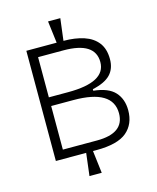

<svg xmlns="http://www.w3.org/2000/svg" viewBox="-131 -873 893 1089"><g transform="rotate(-15 315.5 -328.0)"><path d="M95 -6V-653H273L257 -782H329L313 -653Q381 -653 432.5 -636Q484 -619 512.5 -582Q541 -545 541 -485Q541 -429 508.5 -395Q476 -361 403 -345V-336Q490 -327 528 -285.5Q566 -244 566 -178Q566 -97 512 -51.5Q458 -6 334 -6H313L329 126H257L273 -6ZM150 -365H264Q484 -365 484 -483Q484 -601 299 -601H150ZM150 -58H351Q511 -58 511 -175Q511 -314 281 -314H150Z"/></g></svg>

Font: Bricolage Grotesque 12pt ExtraLight
Style: Regular
Weight: 200
Designer: Mathieu Triay
Foundry: Atelier Triay
Version: Version 1.001; ttfautohint (v1.8.4.7-5d5b);gftools[0.9.33.de